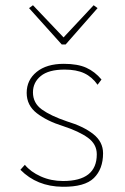

<svg xmlns="http://www.w3.org/2000/svg" viewBox="-20 -704 478 734"><path d="M219 10Q121 9 58 -55L75 -74Q97 -47 136 -29.5Q175 -12 221 -12Q350 -12 350 -114Q350 -153 316 -177.5Q282 -202 221 -222Q160 -241 121 -271Q82 -301 82 -349Q82 -398 120 -429Q158 -460 224 -460Q277 -460 310 -445Q343 -430 368 -400L353 -380Q332 -410 302 -424Q272 -438 227 -438Q166 -438 136 -413.5Q106 -389 106 -351Q106 -310 140 -285.5Q174 -261 236 -240Q299 -221 336.5 -191.5Q374 -162 374 -118Q374 -58 339 -23.5Q304 11 219 10ZM106 -684 223 -561 338 -684 353 -673 231 -534H216L91 -673Z"/></svg>

Font: Inconsolata SemiCondensed ExtraLight
Style: Regular
Weight: 200
Width: 4
Monospace: yes
Designer: Raph Levien, Cyreal, Brenton Simpson
Foundry: Raph Levien, Cyreal, Google
Version: Version 3.100; ttfautohint (v1.8.4.7-5d5b)